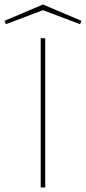

<svg xmlns="http://www.w3.org/2000/svg" viewBox="-105 -829 380 849"><path d="M75 0V-660H95V0ZM85 -809 255 -737 249 -722 85 -784 -79 -722 -85 -737Z"/></svg>

Font: Lil Grotesk Thin
Style: Regular
Weight: 100
Designer: Bastien Sozeau
Foundry: NBR — Bastien Sozeau
Version: Version 3.003; ttfautohint (v1.8.4.7-5d5b);gftools[0.9.33]